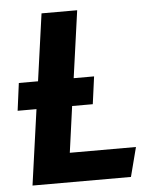

<svg xmlns="http://www.w3.org/2000/svg" viewBox="-51 -735 619 778"><g transform="rotate(-5 258.5 -346.0)"><path d="M211.9 -119.1H481L450.2 0H49.8L92.8 -307.1H16.1L30.8 -418.9H108.9L147 -691.9H292L253.9 -418.9H336.9L321.8 -307.1H237.8Z"/></g></svg>

Font: FiraGO SemiBold
Style: Italic
Weight: 600
Italic angle: -8°
Designer: bBox Type GmbH
Foundry: bBox Type GmbH
Version: Version 1.001;PS 001.001;hotconv 1.0.88;makeotf.lib2.5.64775